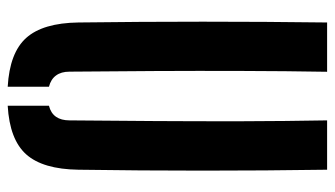

<svg xmlns="http://www.w3.org/2000/svg" viewBox="-201 -639 848 486"><g transform="rotate(90 223.0 -396.0)"><path d="M36.9 -170.5Q34.9 -326.9 34.9 -485.4Q34.9 -643.9 36.9 -800H161.7Q159.9 -695.9 159.6 -584.9Q159.2 -473.9 159.8 -363Q160.4 -252.1 161.4 -147.9Q161.4 -126.8 171.1 -113.8Q180.7 -100.7 199.6 -95.9V8.5Q113.5 3.6 75.9 -38.4Q38.2 -80.5 36.9 -170.5ZM247.7 8.5V-95.9Q266.5 -100.7 275.6 -113.8Q284.7 -126.8 284.7 -147.9Q285.7 -252.1 286.4 -363Q287.1 -473.9 286.9 -584.9Q286.6 -695.9 284.7 -800H409.6Q411.9 -643.9 411.9 -485.4Q411.9 -326.9 409.6 -170.5Q408.3 -80.5 370.8 -38.4Q333.3 3.6 247.7 8.5Z"/></g></svg>

Font: Big Shoulders Stencil Display SC Thin
Style: Regular
Weight: 100
Designer: Patric King
Foundry: XO Type Co
Version: Version 2.001